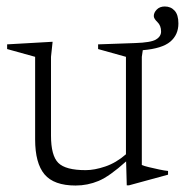

<svg xmlns="http://www.w3.org/2000/svg" viewBox="-20 -563 571 593"><path d="M137.5 -144.5Q137.5 -82.5 160 -60Q182.5 -37.5 244.5 -37.5Q272 -37.5 305.2 -48.8Q338.5 -60 369 -86.5V-387.5L283 -411.5V-426L397 -430Q446 -431.5 461.8 -441Q477.5 -450.5 477.5 -465.5Q477.5 -484 466.2 -494.8Q455 -505.5 455 -513.5Q455 -524 464.2 -533.5Q473.5 -543 489 -543Q507.5 -543 519.2 -530.2Q531 -517.5 531 -490.5Q531 -455.5 505.8 -434.2Q480.5 -413 421 -408L418 -387.5V-53.5Q424 -50.5 439.5 -46.8Q455 -43 471.8 -39.5Q488.5 -36 499 -35V-23.5L378 9.5H371.5L369.5 -64.5Q318.5 -18.5 284.5 -4.2Q250.5 10 213.5 10Q146.5 10 117.5 -24.5Q88.5 -59 88.5 -132.5V-387.5L2 -411.5V-426L142.5 -434L137.5 -387.5Z"/></svg>

Font: Newsreader Text Light
Style: Regular
Weight: 300
Designer: Hugues Gentile
Foundry: Production Type
Version: Version 1.002